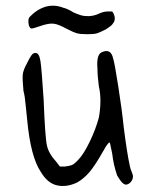

<svg xmlns="http://www.w3.org/2000/svg" viewBox="-20 -635 530 659"><path d="M425.8 -64.5Q427.7 -54.7 430.7 -48.8Q436.5 -33.2 436.5 -31.2Q436.5 -15.6 424.8 -6.3Q413.1 2.9 403.3 -4.9Q395.5 -9.8 381.8 -33.2Q369.1 -71.3 365.2 -107.4Q361.3 -124 360.4 -129.9Q359.4 -135.7 357.9 -142.1Q356.4 -148.4 353 -144.5Q349.6 -140.6 346.2 -136.2Q342.8 -131.8 335.9 -119.1Q306.6 -67.4 287.6 -44.9Q268.6 -22.5 245.1 -8.8Q208 8.8 174.8 1Q142.6 -6.8 120.1 -44.9Q85 -96.7 73.2 -224.6Q72.3 -228.5 68.8 -267.6Q65.4 -306.6 60.5 -323.2Q56.6 -363.3 58.1 -378.9Q59.6 -394.5 73.2 -418.9Q82 -437.5 88.4 -445.8Q94.7 -454.1 102.5 -453.1Q114.3 -453.1 118.7 -426.3Q123 -399.4 129.9 -291Q134.8 -163.1 141.1 -135.3Q147.5 -107.4 171.9 -81.1L185.5 -63.5H203.1Q218.8 -65.4 226.6 -68.4Q234.4 -71.3 249 -86.9Q267.6 -106.4 288.1 -148.9Q308.6 -191.4 319.3 -231.4Q330.1 -292 319.3 -338.9Q314.5 -375 314.5 -399.4Q310.5 -446.3 328.1 -455.1Q360.4 -470.7 368.2 -434.6Q373 -421.9 386.2 -336.9Q399.4 -252 404.3 -201.2Q416 -108.4 425.8 -64.5ZM137.7 -612.3Q168 -620.1 197.3 -608.4Q210.9 -605.5 233.4 -591.8Q260.7 -580.1 271.5 -580.1Q298.8 -577.1 323.2 -589.8Q337.9 -595.7 350.6 -595.7H365.2L369.1 -589.8Q374 -580.1 374 -572.3Q374 -569.3 373.5 -567.4Q373 -565.4 372.6 -563Q372.1 -560.5 371.1 -559.6Q370.1 -558.6 368.2 -555.2Q366.2 -551.8 364.3 -549.8Q360.4 -545.9 350.6 -539.1Q340.8 -532.2 338.9 -532.2Q322.3 -523.4 312.5 -520.5Q302.7 -517.6 280.3 -517.6Q254.9 -517.6 243.2 -521Q231.4 -524.4 209 -536.1Q180.7 -551.8 164.1 -553.7Q147.5 -555.7 119.1 -545.9Q93.8 -537.1 88.4 -537.1Q83 -537.1 79.1 -547.9Q74.2 -569.3 83 -578.1Q107.4 -603.5 137.7 -612.3Z"/></svg>

Font: JasonHandwriting2
Style: Regular
Weight: 400
Version: Version 1.05.10